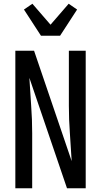

<svg xmlns="http://www.w3.org/2000/svg" viewBox="-20 -1006 540 1026"><path d="M62 0V-735H162L363 -145Q359 -219 353.5 -293Q348 -367 348 -441V-735H438V0H338L137 -590Q141 -516 146.5 -442Q152 -368 152 -294V0ZM199 -815 108 -955 153 -986 250 -874 347 -986 392 -955 301 -815Z"/></svg>

Font: Iosevka Term Medium
Style: Regular
Weight: 500
Monospace: yes
Designer: Belleve Invis
Foundry: Belleve Invis
Version: Version 26.3.1